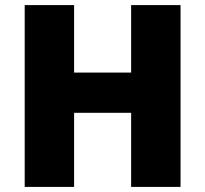

<svg xmlns="http://www.w3.org/2000/svg" viewBox="-20 -734 806 754"><path d="M689 0H495V-291H271V0H77V-714H271V-449H495V-714H689Z"/></svg>

Font: Noto Sans Telugu Black
Style: Regular
Weight: 900
Designer: Jelle Bosma - Monotype Design Team
Foundry: Monotype Imaging Inc.
Version: Version 2.005; ttfautohint (v1.8.4.7-5d5b)